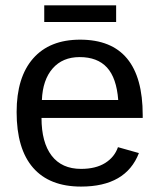

<svg xmlns="http://www.w3.org/2000/svg" viewBox="-20 -686 596 716"><path d="M512.2 -246.1H134.8Q134.8 -154.8 172.6 -105.5Q210.4 -56.2 282.2 -56.2Q336.9 -56.2 372.1 -78.1Q407.2 -100.1 419.9 -137.2L498 -115.2Q449.7 9.8 282.2 9.8Q164.6 9.8 103.3 -60.5Q42 -130.9 42 -268.1Q42 -397.9 103.5 -468Q165 -538.1 278.8 -538.1Q512.2 -538.1 512.2 -256.8ZM136.2 -313H420.9Q414.6 -395.5 378.9 -434.3Q343.3 -473.1 276.9 -473.1Q213.4 -473.1 176.3 -430.7Q139.2 -388.2 136.2 -313ZM413.1 -666V-604H145V-666Z"/></svg>

Font: Libra Sans Modern
Style: Regular
Weight: 400
Foundry: Stefan Peev, Context Ltd
Version: Version 1.000